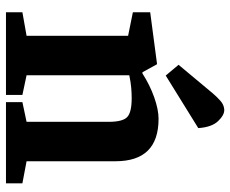

<svg xmlns="http://www.w3.org/2000/svg" viewBox="-84 -687 771 643"><g transform="rotate(90 301.5 -365.5)"><path d="M21 0V-55L100 -69V-409L21 -425V-483L195 -506L222 -457H226Q265 -482 306 -496.5Q347 -511 378 -511Q449 -511 484.5 -475Q520 -439 520 -367V-69L594 -55V0H322V-55L388 -69V-344Q388 -390 372.5 -405.5Q357 -421 309 -421Q293 -421 274.5 -419.5Q256 -418 232 -413V-69L298 -55V0ZM233 -535 197 -578 293 -693Q305 -707 318 -718.5Q331 -730 347 -731Q365 -732 385.5 -710.5Q406 -689 409 -644Z"/></g></svg>

Font: Faustina Light
Style: Bold
Weight: 700
Version: Version 1.200